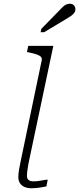

<svg xmlns="http://www.w3.org/2000/svg" viewBox="-20 -1003 423 1026"><path d="M203 -681Q205 -693 198 -700Q191 -707 175 -712.5Q159 -718 134 -723L124 -725L131 -758H265L141 -171Q135 -146 131.5 -125.5Q128 -105 126 -90Q124 -75 124 -64Q124 -48 133 -41Q142 -34 157 -34Q173 -34 187 -36Q201 -38 213.5 -40.5Q226 -43 235 -43L228 -7Q218 -5 204.5 -2.5Q191 0 177 1.5Q163 3 148 3Q128 3 112 -3.5Q96 -10 87 -23.5Q78 -37 78 -57Q78 -73 81 -92.5Q84 -112 89.5 -137Q95 -162 101 -192ZM291 -941Q304 -954 313 -963.5Q322 -973 332 -978Q342 -983 353 -983Q368 -983 375.5 -974Q383 -965 383 -954Q383 -943 377.5 -935Q372 -927 361 -919Q350 -911 333 -901L216 -831H197L201 -849Z"/></svg>

Font: Roboto Serif 20pt Thin
Style: Italic
Weight: 250
Italic angle: -10°
Version: Version 1.007